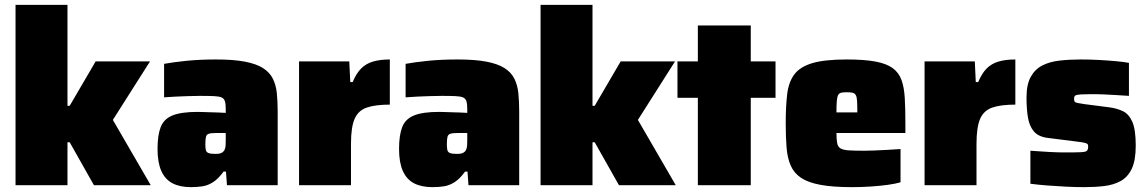

<svg xmlns="http://www.w3.org/2000/svg" viewBox="-20 -763 4725 791"><path d="M44 0V-743H258V-327H267L374 -510H598L445 -269L601 0H367L267 -177H258V0Z M767 8Q721 8 690.5 -8Q660 -24 644.5 -59Q629 -94 629 -149Q629 -206 642 -239.5Q655 -273 691 -287.5Q727 -302 794 -302Q802 -302 815.5 -301.5Q829 -301 846 -300.5Q863 -300 879.5 -299.5Q896 -299 910 -298V-315Q910 -335 906.5 -346Q903 -357 893 -361.5Q883 -366 861.5 -367Q840 -368 804 -368Q780 -368 754.5 -367Q729 -366 704 -365Q679 -364 656 -362V-500Q694 -507 748.5 -512.5Q803 -518 870 -518Q942 -518 989 -509Q1036 -500 1063.5 -482.5Q1091 -465 1104 -439Q1117 -413 1120.5 -379Q1124 -345 1124 -302V0H915L911 -56H901Q880 -27 858.5 -13Q837 1 814.5 4.5Q792 8 767 8ZM868 -129Q880 -129 887 -131Q894 -133 899 -137.5Q904 -142 906 -148Q909 -155 909.5 -165Q910 -175 910 -188V-215H870Q850 -215 840.5 -212Q831 -209 828.5 -199Q826 -189 826 -168Q826 -154 828 -145Q830 -136 839 -132.5Q848 -129 868 -129Z M1212 0V-510H1419L1423 -425H1433Q1448 -461 1468 -481Q1488 -501 1517 -509.5Q1546 -518 1586 -518V-332Q1527 -332 1491.5 -320Q1456 -308 1441 -273.5Q1426 -239 1426 -171V0Z M1762 8Q1716 8 1685.5 -8Q1655 -24 1639.5 -59Q1624 -94 1624 -149Q1624 -206 1637 -239.5Q1650 -273 1686 -287.5Q1722 -302 1789 -302Q1797 -302 1810.5 -301.5Q1824 -301 1841 -300.5Q1858 -300 1874.5 -299.5Q1891 -299 1905 -298V-315Q1905 -335 1901.5 -346Q1898 -357 1888 -361.5Q1878 -366 1856.5 -367Q1835 -368 1799 -368Q1775 -368 1749.5 -367Q1724 -366 1699 -365Q1674 -364 1651 -362V-500Q1689 -507 1743.5 -512.5Q1798 -518 1865 -518Q1937 -518 1984 -509Q2031 -500 2058.5 -482.5Q2086 -465 2099 -439Q2112 -413 2115.5 -379Q2119 -345 2119 -302V0H1910L1906 -56H1896Q1875 -27 1853.5 -13Q1832 1 1809.5 4.5Q1787 8 1762 8ZM1863 -129Q1875 -129 1882 -131Q1889 -133 1894 -137.5Q1899 -142 1901 -148Q1904 -155 1904.5 -165Q1905 -175 1905 -188V-215H1865Q1845 -215 1835.5 -212Q1826 -209 1823.5 -199Q1821 -189 1821 -168Q1821 -154 1823 -145Q1825 -136 1834 -132.5Q1843 -129 1863 -129Z M2207 0V-743H2421V-327H2430L2537 -510H2761L2608 -269L2764 0H2530L2430 -177H2421V0Z M2855 0V-360H2771V-510H2855V-658H3073V-510H3175V-360H3073V0Z M3490 8Q3411 8 3360 -1.5Q3309 -11 3280 -30.5Q3251 -50 3237.5 -81Q3224 -112 3220.5 -155Q3217 -198 3217 -254Q3217 -325 3223 -375Q3229 -425 3252.5 -456.5Q3276 -488 3327 -503Q3378 -518 3468 -518Q3541 -518 3586.5 -509.5Q3632 -501 3657.5 -482.5Q3683 -464 3694 -433.5Q3705 -403 3707.5 -358.5Q3710 -314 3710 -254V-215H3426Q3426 -188 3429 -173Q3432 -158 3443 -151.5Q3454 -145 3477.5 -143.5Q3501 -142 3541 -142Q3558 -142 3582 -143Q3606 -144 3634.5 -145.5Q3663 -147 3690 -149V-12Q3670 -6 3637.5 -1.5Q3605 3 3566.5 5.5Q3528 8 3490 8ZM3512 -284V-300Q3512 -330 3511 -347Q3510 -364 3505.5 -371.5Q3501 -379 3492 -381Q3483 -383 3468 -383Q3454 -383 3445.5 -381Q3437 -379 3433 -371.5Q3429 -364 3427.5 -347Q3426 -330 3426 -300H3528Z M3789 0V-510H3996L4000 -425H4010Q4025 -461 4045 -481Q4065 -501 4094 -509.5Q4123 -518 4163 -518V-332Q4104 -332 4068.5 -320Q4033 -308 4018 -273.5Q4003 -239 4003 -171V0Z M4447 8Q4412 8 4371.5 6Q4331 4 4293 1Q4255 -2 4225 -6V-142Q4244 -141 4263.5 -139.5Q4283 -138 4301.5 -137Q4320 -136 4336 -135.5Q4352 -135 4364 -135Q4413 -135 4433.5 -136Q4454 -137 4458.5 -142.5Q4463 -148 4463 -159Q4463 -165 4461 -168.5Q4459 -172 4449 -174.5Q4439 -177 4414 -180L4295 -195Q4258 -200 4239.5 -221.5Q4221 -243 4215 -278.5Q4209 -314 4209 -361Q4209 -415 4226.5 -446.5Q4244 -478 4274.5 -493.5Q4305 -509 4346 -513.5Q4387 -518 4433 -518Q4469 -518 4506.5 -516Q4544 -514 4577 -511Q4610 -508 4631 -504V-368Q4603 -370 4576 -371.5Q4549 -373 4528.5 -374Q4508 -375 4497 -375Q4453 -375 4433.5 -374Q4414 -373 4409.5 -369Q4405 -365 4405 -356Q4405 -349 4407 -345Q4409 -341 4418 -339Q4427 -337 4448 -334L4549 -321Q4581 -317 4606 -305Q4631 -293 4645 -261Q4659 -229 4659 -163Q4659 -102 4642.5 -67.5Q4626 -33 4596.5 -17Q4567 -1 4529 3.5Q4491 8 4447 8Z"/></svg>

Font: Saira Thin Black
Style: Regular
Weight: 900
Version: Version 1.101